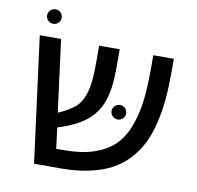

<svg xmlns="http://www.w3.org/2000/svg" viewBox="-78 -769 872 849"><g transform="rotate(10 358.5 -344.5)"><path d="M105 -624Q91.3 -624 81.5 -633.5Q71.8 -643.1 71.8 -655.8Q71.8 -669.4 81.5 -679.2Q91.3 -689 105 -689Q118.7 -689 127.9 -679.2Q137.2 -669.4 137.2 -655.8Q137.2 -642.6 127.7 -633.3Q118.2 -624 105 -624ZM564.9 -564H657.2V-505.9Q657.2 -438.5 652.3 -383.3Q647.5 -328.1 634.8 -274.9Q622.1 -221.7 601.8 -180.7Q581.5 -139.6 549.8 -105Q518.1 -70.3 475.8 -47.6Q433.6 -24.9 376 -12.5Q318.4 0 247.1 0H128.9L55.2 -564H150.9L192.9 -240.2Q244.6 -262.7 270.5 -286.6Q296.4 -310.5 309.1 -354.5Q321.8 -398.4 321.8 -476.1V-564H414.1V-476.1Q414.1 -386.7 394.3 -330.3Q374.5 -273.9 328.9 -237.3Q283.2 -200.7 202.1 -175.8L213.9 -82H250Q324.7 -82 379.4 -99.6Q434.1 -117.2 469.7 -149.9Q505.4 -182.6 526.6 -234.9Q547.9 -287.1 556.4 -349.6Q564.9 -412.1 564.9 -497.1ZM459 -256.8Q445.3 -256.8 435.5 -266.6Q425.8 -276.4 425.8 -289.1Q425.8 -302.7 435.5 -312.3Q445.3 -321.8 459 -321.8Q472.7 -321.8 481.9 -312.3Q491.2 -302.7 491.2 -289.1Q491.2 -275.9 481.7 -266.4Q472.2 -256.8 459 -256.8Z"/></g></svg>

Font: FiraGO
Style: Regular
Weight: 400
Designer: bBox Type
Foundry: bBox Type GmbH
Version: Version 1.001;PS 001.001;hotconv 1.0.88;makeotf.lib2.5.64775